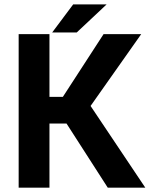

<svg xmlns="http://www.w3.org/2000/svg" viewBox="-20 -869 693 889"><path d="M288.1 -296.9H209V0H66.4V-710.9H209V-420.4H271L459.5 -710.9H633.8L399.4 -378.4L652.8 0H479ZM318.8 -848.6H473.6L335.4 -718.8H221.7Z"/></svg>

Font: Roboto Web
Style: Bold
Weight: 700
Designer: Google
Version: Version 1.200310; 2013